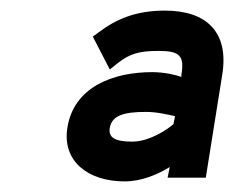

<svg xmlns="http://www.w3.org/2000/svg" viewBox="-20 -799 441 362"><path d="M215 -457C248 -457 279 -471 300 -484L296 -464H368L399 -658C412 -738 370 -779 291 -779C236 -779 199 -763 166 -738L155 -730L187 -668L202 -680C225 -698 243 -703 279 -703C319 -703 328 -694 322 -658V-654C311 -658 289 -663 267 -663C193 -663 119 -635 107 -558C97 -495 146 -457 215 -457ZM255 -588C276 -588 296 -583 310 -580L307 -565C297 -556 263 -532 229 -532C196 -532 184 -540 187 -558C191 -581 213 -588 255 -588Z"/></svg>

Font: Charger Pro
Style: BlkObl
Weight: 900
Designer: Jasper
Foundry: Cannot Into Space Fonts
Version: Version 1.09